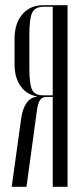

<svg xmlns="http://www.w3.org/2000/svg" viewBox="-20 -719 319 739"><path d="M240 0H183V-346H159Q142 -346 133.5 -333Q125 -320 121 -286L82 0H25L62 -266Q67 -301 82.5 -323Q98 -345 121 -346V-348Q81 -356 58.5 -388.5Q36 -421 36 -473V-569Q36 -629 66 -664Q96 -699 147 -699H240ZM93 -455Q93 -397 103 -374.5Q113 -352 147 -352H183V-693H148Q114 -693 103.5 -669.5Q93 -646 93 -587Z"/></svg>

Font: Moniqa Cond Display
Style: Regular
Weight: 400
Width: 3
Designer: Rajesh Rajput
Foundry: Rajesh Rajput
Version: Version 1.000